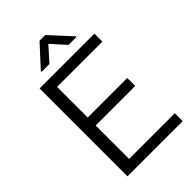

<svg xmlns="http://www.w3.org/2000/svg" viewBox="-265 -1001 1098 1098"><g transform="rotate(-45 284.5 -452.0)"><path d="M533.2 -64V0H86.4V-710.9H529.8V-646.5H163.6V-398.9H483.4V-334.5H163.6V-64ZM325.2 -904.3 444.3 -774.9V-770H379.9L302.2 -856L225.1 -770H161.6V-775.9L279.3 -904.3Z"/></g></svg>

Font: Vazirmatn RD FD Light
Style: Regular
Weight: 300
Designer: Saber Rastikerdar
Foundry: Saber Rastikerdar
Version: Version 33.003